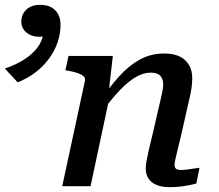

<svg xmlns="http://www.w3.org/2000/svg" viewBox="-212 -769 906 793"><path d="M45 0H162L243 -380L237 -388L254 -538H71L58 -479L69 -477Q92 -473 108 -467.5Q124 -462 132.5 -454.5Q141 -447 139 -436ZM536 -210 568 -351Q575 -379 578.5 -402.5Q582 -426 582 -446Q582 -493 552.5 -520.5Q523 -548 466 -548Q411 -548 365.5 -523Q320 -498 279.5 -453Q239 -408 200 -349L212 -310Q249 -361 283 -396.5Q317 -432 348.5 -450.5Q380 -469 411 -469Q438 -469 450 -456Q462 -443 462 -421Q462 -408 459 -392.5Q456 -377 450 -352L419 -218Q408 -174 402 -147Q396 -120 393 -103.5Q390 -87 390 -74Q390 -48 402 -30.5Q414 -13 436 -4.5Q458 4 487 4Q509 4 528.5 2Q548 0 566 -3.5Q584 -7 599 -11L612 -76Q602 -75 589.5 -73Q577 -71 562.5 -69Q548 -67 534 -67Q521 -67 515 -72Q509 -77 509 -88Q509 -95 512 -109.5Q515 -124 521 -148.5Q527 -173 536 -210ZM38 -666Q38 -638 30.5 -609.5Q23 -581 8.5 -555Q-6 -529 -27 -505.5Q-48 -482 -76 -462.5Q-104 -443 -139 -429L-192 -486Q-147 -501 -112.5 -523Q-78 -545 -57 -573Q-36 -601 -32 -636L-18 -628Q-25 -621 -33 -619Q-41 -617 -49 -617Q-81 -617 -102.5 -634.5Q-124 -652 -124 -680Q-124 -709 -103.5 -729Q-83 -749 -46 -749Q-19 -749 -0.5 -739Q18 -729 28 -710.5Q38 -692 38 -666Z"/></svg>

Font: Roboto Serif 20pt Medium
Style: Italic
Weight: 500
Italic angle: -10°
Version: Version 1.008